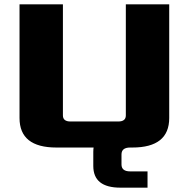

<svg xmlns="http://www.w3.org/2000/svg" viewBox="-20 -680 870 885"><path d="M70 -136V-660H270V-148Q270 -120 305 -120H525Q560 -120 560 -148V-660H760V-136Q760 0 590 0H240Q70 0 70 -136ZM410 20Q410 -80 535 -80L580 0Q540 0 540 32V78Q540 110 580 110H660V185H535Q410 185 410 85Z"/></svg>

Font: Xolonium
Style: Bold
Weight: 700
Designer: Severin Meyer
Version: Version 4.2